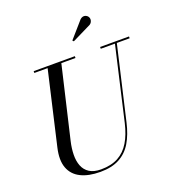

<svg xmlns="http://www.w3.org/2000/svg" viewBox="-171 -1105 1126 1249"><g transform="rotate(-20 392.0 -480.5)"><path d="M309 14.5Q227.5 14.5 173.8 -12.5Q120 -39.5 100 -93.8Q80 -148 99 -230L219 -750H314L194.5 -240Q183.5 -193 182.8 -149.8Q182 -106.5 195 -72.8Q208 -39 238.2 -19.2Q268.5 0.5 318.5 0.5Q389.5 0.5 438 -26Q486.5 -52.5 517.2 -103.8Q548 -155 565.5 -230L685 -750H698L577.5 -230Q559.5 -151.5 527 -97Q494.5 -42.5 441.2 -14Q388 14.5 309 14.5ZM124 -737.5V-750H409V-737.5ZM584 -737.5V-750H784V-737.5ZM436 -843 428.5 -851 526.5 -963Q534.5 -970.5 542.8 -973Q551 -975.5 558.8 -974Q566.5 -972.5 572.8 -968Q579 -963.5 582.5 -957.5Q587.5 -949.5 587 -939.8Q586.5 -930 581.8 -921.8Q577 -913.5 569 -908.5Z"/></g></svg>

Font: Bodoni Moda 18pt
Style: Italic
Weight: 400
Italic angle: -13°
Designer: Owen Earl
Foundry: indestructible type
Version: Version 2.005